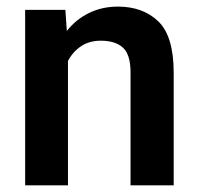

<svg xmlns="http://www.w3.org/2000/svg" viewBox="-20 -558 599 578"><path d="M283.7 -435.5Q249 -435.5 224.1 -418.9Q199.2 -402.3 184.6 -374.5V0H55.7V-528.3H176.8L181.2 -464.8Q208.5 -499.5 247.8 -518.8Q287.1 -538.1 335 -538.1Q410.6 -538.1 456.8 -493.4Q502.9 -448.7 502.9 -338.9V0H373V-339.8Q373 -394 349.9 -414.8Q326.7 -435.5 283.7 -435.5Z"/></svg>

Font: Vazirmatn RD SemiBold
Style: Regular
Weight: 600
Designer: Saber Rastikerdar
Foundry: Saber Rastikerdar
Version: Version 32.102